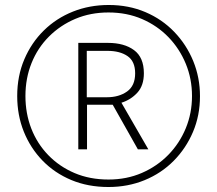

<svg xmlns="http://www.w3.org/2000/svg" viewBox="-20 -742 871 770"><path d="M415 8Q333 8 266 -20Q199 -48 150.5 -98Q102 -148 75.5 -214Q49 -280 49 -357Q49 -437 77.5 -504Q106 -571 156 -620Q206 -669 272.5 -695.5Q339 -722 416 -722Q496 -722 563 -693.5Q630 -665 679 -614Q728 -563 755 -497Q782 -431 782 -356Q782 -279 754 -213Q726 -147 676.5 -97Q627 -47 560 -19.5Q493 8 415 8ZM415 -22Q488 -22 549 -48.5Q610 -75 655 -121Q700 -167 725 -227.5Q750 -288 750 -357Q750 -426 725 -486.5Q700 -547 655.5 -593Q611 -639 550 -665.5Q489 -692 415 -692Q343 -692 282.5 -666.5Q222 -641 176.5 -595.5Q131 -550 106.5 -489Q82 -428 82 -357Q82 -287 105.5 -226.5Q129 -166 173.5 -120Q218 -74 279 -48Q340 -22 415 -22ZM294 -143V-570H413Q478 -570 517.5 -541Q557 -512 557 -448Q557 -399 531 -370.5Q505 -342 467 -330L575 -143H533L432 -322H329V-143ZM409 -352Q457 -352 489.5 -375Q522 -398 522 -448Q522 -496 491.5 -517Q461 -538 411 -538H328V-352Z"/></svg>

Font: Noto Sans Arabic SemCond ExtLt
Style: Regular
Weight: 200
Width: 4
Designer: Monotype Design Team, Nadine Chahine, Nizar Qandah and Khaled Hosny
Foundry: Monotype Imaging Inc.
Version: Version 2.012; ttfautohint (v1.8.4.7-5d5b)